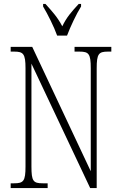

<svg xmlns="http://www.w3.org/2000/svg" viewBox="-20 -951 609 971"><path d="M269 -771H319C336 -816 366 -880 390 -918V-931H378C342 -892 317 -864 295 -818C271 -864 245 -892 210 -931H198V-918C221 -880 253 -816 269 -771ZM34 0H221V-24H196C148 -24 139 -35 139 -109V-629L436 0H469V-605C469 -679 479 -690 526 -690H543V-714H357V-690H382C429 -690 439 -679 439 -606V-85L143 -714H34V-690H52C98 -690 109 -679 109 -606V-109C109 -35 99 -24 51 -24H34Z"/></svg>

Font: Noto Serif Devanagari ExtraCondensed ExtraLight
Style: Regular
Weight: 200
Width: 2
Designer: Universal Thirst, Indian Type Foundry and the Monotype Design Team
Foundry: Monotype Imaging Inc.
Version: Version 2.004